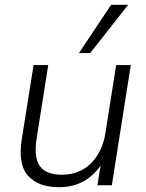

<svg xmlns="http://www.w3.org/2000/svg" viewBox="-20 -772 609 800"><path d="M226 8Q139 8 96.5 -40Q54 -88 71 -194L120 -501H181L133 -198Q120 -116 146 -80Q172 -44 237 -44Q311 -44 358.5 -91Q406 -138 419 -216L464 -501H525L446 0H386L399 -82Q336 8 226 8ZM309 -551 443 -752H514L356 -551Z"/></svg>

Font: Mulish Light
Style: Italic
Weight: 300
Italic angle: -9°
Designer: Vernon Adams
Foundry: Vernon Adams
Version: Version 3.603; ttfautohint (v1.8.3)